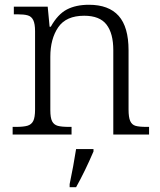

<svg xmlns="http://www.w3.org/2000/svg" viewBox="-20 -564 672 805"><path d="M33 -32H47Q79 -32 95.5 -37Q112 -42 119.5 -57Q127 -72 127 -105V-433Q127 -464 119.5 -479.5Q112 -495 96.5 -499.5Q81 -504 53 -504H38V-536H180L188 -452H193Q222 -504 260 -524Q298 -544 353 -544Q436 -544 477.5 -497.5Q519 -451 519 -353V-105Q519 -72 526 -56.5Q533 -41 548 -36.5Q563 -32 595 -32H605V0H455V-354Q455 -424 426.5 -461Q398 -498 333 -498Q257 -498 224 -449.5Q191 -401 191 -326V-102Q191 -70 198.5 -55.5Q206 -41 222 -36.5Q238 -32 270 -32H280V0H33ZM272 208Q288 132 299 61H372V71Q336 155 299 221H272Z"/></svg>

Font: Noto Serif Light
Style: Regular
Weight: 300
Designer: Monotype Design Team
Foundry: Monotype Imaging Inc.
Version: Version 1.001